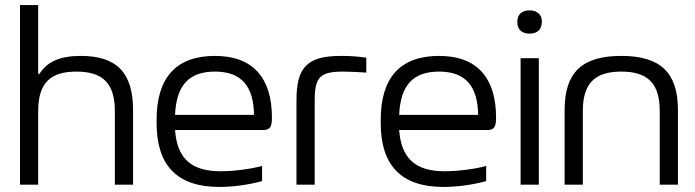

<svg xmlns="http://www.w3.org/2000/svg" viewBox="-20 -730 2749 759"><path d="M59 -710V0H131V-291C131 -400 177 -447 282 -447C387 -447 434 -400 434 -291V0H506V-295C506 -443 441 -509 299 -509C217 -509 166 -486 136 -438H131V-710Z M1055 -265C1055 -422 980 -509 830 -509C675 -509 599 -422 599 -256V-244C599 -77 679 9 847 9C900 9 961 1 1016 -14V-74C969 -61 901 -53 852 -53C736 -53 680 -104 672 -216H1020C1048 -216 1055 -229 1055 -265ZM672 -276C677 -392 726 -447 830 -447C935 -447 983 -388 984 -276Z M1338 -447C1360 -447 1399 -445 1428 -443V-502C1395 -507 1362 -509 1328 -509C1194 -509 1152 -464 1152 -334V0H1224V-334C1224 -427 1247 -447 1338 -447Z M1941 -265C1941 -422 1866 -509 1716 -509C1561 -509 1485 -422 1485 -256V-244C1485 -77 1565 9 1733 9C1786 9 1847 1 1902 -14V-74C1855 -61 1787 -53 1738 -53C1622 -53 1566 -104 1558 -216H1906C1934 -216 1941 -229 1941 -265ZM1558 -276C1563 -392 1612 -447 1716 -447C1821 -447 1869 -388 1870 -276Z M2038 -500V0H2110V-500ZM2025 -642C2025 -615 2042 -597 2073 -597C2105 -597 2121 -614 2122 -642V-644C2122 -672 2105 -689 2073 -689C2042 -689 2025 -672 2025 -644Z M2212 -295V0H2284V-291C2284 -400 2331 -447 2436 -447C2541 -447 2588 -400 2588 -291V0H2660V-295C2660 -444 2590 -509 2436 -509C2281 -509 2212 -444 2212 -295Z"/></svg>

Font: LT Wave Text Light
Style: Regular
Weight: 300
Designer: Daniel Lyons
Version: Version 2.5 (Glyphs App)